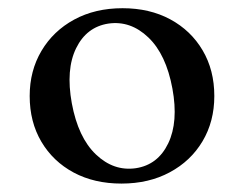

<svg xmlns="http://www.w3.org/2000/svg" viewBox="-20 -730 580 456"><path d="M271 -710.5Q335.5 -710.5 384.5 -684Q433.5 -657.5 461.2 -610.5Q489 -563.5 489 -502Q489 -441.5 461 -394.5Q433 -347.5 383.2 -320.8Q333.5 -294 268.5 -294Q204 -294 155 -320.2Q106 -346.5 78.2 -393.5Q50.5 -440.5 50.5 -502Q50.5 -562 78.5 -609.2Q106.5 -656.5 156.2 -683.5Q206 -710.5 271 -710.5ZM302.5 -330.5Q355 -338.5 379.5 -389.5Q404 -440.5 389.5 -519.5Q374.5 -601 332.2 -641.2Q290 -681.5 237.5 -674Q185.5 -666 160.8 -615.5Q136 -565 150.5 -485Q165.5 -403.5 207.8 -363.2Q250 -323 302.5 -330.5Z"/></svg>

Font: Fraunces 9pt
Style: Regular
Weight: 400
Version: Version 1.000;[b76b70a41]